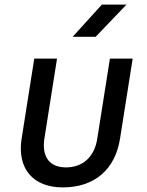

<svg xmlns="http://www.w3.org/2000/svg" viewBox="-20 -805 640 835"><path d="M296 -645H396L530 -785H423ZM253 10C391 10 481 -68 502 -202L557 -550H458L403 -202C391 -122 339 -77 267 -77C196 -77 161 -122 173 -202L228 -550H129L74 -202C54 -72 123 10 253 10Z"/></svg>

Font: JetBrains Mono Medium
Style: Italic
Weight: 436
Italic angle: -9°
Monospace: yes
Designer: Philipp Nurullin, Konstantin Bulenkov
Foundry: JetBrains
Version: Version 2.305